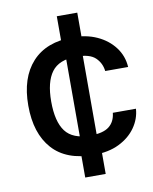

<svg xmlns="http://www.w3.org/2000/svg" viewBox="-82 -685 679 850"><g transform="rotate(-10 257.5 -260.5)"><path d="M232 -623H324V-499L315 -492V-16L324 -10V102H232V-12L240 -19V-492L232 -499ZM287 10Q164 10 101.5 -60Q39 -130 39 -255Q39 -380 102.5 -449.5Q166 -519 285 -519Q346 -519 394 -497Q442 -475 471.5 -436Q501 -397 504 -347H401Q397 -383 371.5 -407.5Q346 -432 286 -432Q208 -432 175 -387.5Q142 -343 142 -255Q142 -165 175 -121Q208 -77 286 -77Q344 -77 371 -98Q398 -119 402 -159H506Q503 -114 476 -75.5Q449 -37 401.5 -13.5Q354 10 287 10Z"/></g></svg>

Font: Asta Sans SemiBold
Style: Regular
Weight: 600
Designer: 42dot
Version: Version 1.000